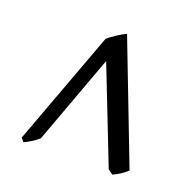

<svg xmlns="http://www.w3.org/2000/svg" viewBox="-93 -852 678 672"><g transform="rotate(20 246.0 -516.5)"><path d="M442.9 -310.1Q430.7 -298.8 419.2 -291.3Q407.7 -283.7 391.1 -275.9L373 -289.1L234.9 -642.1L112.8 -310.1Q107.4 -305.2 100.6 -300Q93.8 -294.9 86.4 -290.3Q79.1 -285.6 72 -282Q64.9 -278.3 60.1 -275.9L48.8 -289.1L206.1 -713.9Q211.9 -719.7 220.5 -725.8Q229 -731.9 237.8 -737.8Q246.6 -743.7 255.4 -748.5Q264.2 -753.4 271 -756.8Z"/></g></svg>

Font: Gentium Basic
Style: Bold
Weight: 700
Designer: J. Victor Gaultney and Annie Olsen
Foundry: SIL International
Version: Version 1.100